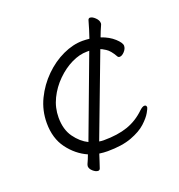

<svg xmlns="http://www.w3.org/2000/svg" viewBox="-121 -675 798 858"><g transform="rotate(-20 278.0 -246.0)"><path d="M250 -40 396 -426Q401 -425 419.5 -413.5Q438 -402 456 -370Q459 -364 466 -364Q477 -364 489 -377Q501 -390 501 -404Q501 -418 477 -440Q453 -462 415 -475Q420 -489 425.5 -502Q431 -515 436 -526Q437 -528 437.5 -530Q438 -532 438 -534Q438 -548 424.5 -561Q411 -574 400 -574Q394 -574 391 -567Q379 -524 366 -486Q358 -487 350 -487.5Q342 -488 334 -488Q288 -488 239.5 -465.5Q191 -443 150 -402.5Q109 -362 83.5 -309.5Q58 -257 58 -197Q58 -124 94.5 -75Q131 -26 183 -3Q179 7 175 17.5Q171 28 166 38Q164 44 164 46Q164 59 177 70.5Q190 82 201 82Q208 82 211 75Q216 60 221.5 43.5Q227 27 232 11Q252 14 271 14Q340 14 385.5 -3Q431 -20 456.5 -43.5Q482 -67 493 -86.5Q504 -106 504 -110Q504 -121 494 -121Q485 -121 471 -108Q433 -71 385.5 -54.5Q338 -38 271 -38Q266 -38 260.5 -38.5Q255 -39 250 -40ZM347 -436 204 -54Q169 -71 142.5 -108Q116 -145 116 -202Q116 -249 136.5 -291Q157 -333 190.5 -366Q224 -399 262 -417.5Q300 -436 336 -436Z"/></g></svg>

Font: Klee One
Style: Regular
Weight: 400
Designer: Fontworks Inc.
Foundry: Fontworks Inc.
Version: Version 1.100